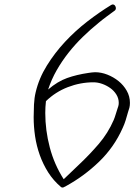

<svg xmlns="http://www.w3.org/2000/svg" viewBox="-20 -804 599 855"><path d="M558.6 -345.7Q558.6 -334 556.2 -324.2Q553.7 -314.5 549.8 -303.7Q544.9 -286.1 539.6 -268.6Q534.2 -251 526.4 -234.4Q488.3 -148.4 420.9 -83.5Q353.5 -18.6 272.5 25.4Q270.5 27.3 268.6 27.3Q262.7 31.2 258.8 31.2Q253.9 31.2 251 28.3Q217.8 0 194.8 -36.1Q171.9 -72.3 157.2 -113.3Q142.6 -154.3 136.2 -197.3Q129.9 -240.2 129.9 -282.2Q129.9 -307.6 131.3 -337.9Q132.8 -368.2 138.7 -392.6Q153.3 -455.1 188.5 -511.7Q223.6 -568.4 269.5 -617.7Q315.4 -667 369.1 -708.5Q422.9 -750 475.6 -782.2Q479.5 -784.2 481.4 -784.2Q488.3 -784.2 492.2 -778.8Q496.1 -773.4 496.1 -767.6Q496.1 -761.7 492.2 -757.8Q473.6 -744.1 455.1 -730.5Q436.5 -716.8 418.9 -702.1Q382.8 -672.9 348.6 -639.6Q314.5 -606.4 285.2 -569.3Q255.9 -532.2 232.4 -491.2Q209 -450.2 194.3 -405.3Q236.3 -441.4 278.8 -456.5Q321.3 -471.7 375 -479.5Q382.8 -480.5 389.2 -481.4Q395.5 -482.4 403.3 -482.4Q430.7 -482.4 458 -471.7Q485.4 -460.9 507.8 -442.9Q530.3 -424.8 544.4 -399.9Q558.6 -375 558.6 -345.7ZM508.8 -345.7Q508.8 -366.2 498 -383.3Q487.3 -400.4 470.7 -412.1Q454.1 -423.8 434.6 -430.7Q415 -437.5 396.5 -437.5Q337.9 -437.5 282.2 -416Q226.6 -394.5 184.6 -353.5Q181.6 -327.1 181.6 -300.8Q181.6 -223.6 201.7 -147.5Q221.7 -71.3 263.7 -5.9L331.1 -70.3Q377.9 -114.3 419.4 -162.6Q460.9 -210.9 486.3 -269.5Q491.2 -281.2 494.6 -293Q498 -304.7 502 -316.4Q504.9 -324.2 506.8 -331.1Q508.8 -337.9 508.8 -345.7Z"/></svg>

Font: Calligraffiti
Style: Regular
Weight: 400
Designer: Dathan Boardman
Foundry: Open Window
Version: Version 1.000